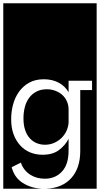

<svg xmlns="http://www.w3.org/2000/svg" viewBox="-32 -937 609 1170"><path d="M-12 -917H557V213H248Q348 209 402.5 148Q457 87 457 -16V-388H529V-445H386V-375Q364 -413 325 -433.5Q286 -454 235 -454Q183 -454 145.5 -433Q108 -412 83.5 -377.5Q59 -343 47.5 -299.5Q36 -256 36 -211Q36 -158 51 -118Q66 -78 92 -50Q118 -22 152.5 -8Q187 6 227 6Q290 6 328 -23Q366 -52 386 -91V-19Q386 65 345.5 108.5Q305 152 241 152Q218 152 196 146.5Q174 141 154.5 129Q135 117 119.5 98.5Q104 80 95 54L39 82Q56 146 107 178Q158 210 224 213H-12ZM386 -192Q385 -167 374.5 -142.5Q364 -118 345 -98.5Q326 -79 299.5 -67Q273 -55 242 -55Q215 -55 191 -65Q167 -75 149 -95Q131 -115 121 -145Q111 -175 111 -216Q111 -251 119 -283Q127 -315 144.5 -339.5Q162 -364 189 -378.5Q216 -393 254 -393Q281 -393 305 -384Q329 -375 347 -359Q365 -343 375.5 -320Q386 -297 386 -269Z"/></svg>

Font: Zilla Slab Regular Highlight
Style: Regular
Weight: 410
Designer: Typotheque Type Foundry
Foundry: Typotheque type foundry
Version: Version 1.0; 2017